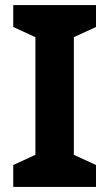

<svg xmlns="http://www.w3.org/2000/svg" viewBox="-20 -734 429 754"><path d="M357 0H32V-86L119 -126V-588L32 -628V-714H357V-628L270 -588V-126L357 -86Z"/></svg>

Font: Noto Sans Devanagari
Style: Bold
Weight: 700
Version: Version 2.003